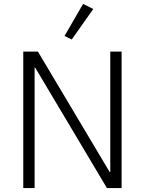

<svg xmlns="http://www.w3.org/2000/svg" viewBox="-20 -962 741 982"><path d="M160 -616H157V0H99V-698H174L541 -82H544V-698H602V0H527ZM347 -760 310 -778 405 -942 457 -916Z"/></svg>

Font: Plexus Sans Light
Style: Regular
Weight: 300
Version: Version 2.001;PS 002.001;hotconv 1.0.70;makeotf.lib2.5.58329